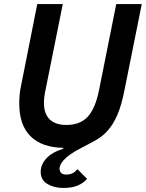

<svg xmlns="http://www.w3.org/2000/svg" viewBox="-20 -718 720 948"><path d="M290 -698 205 -275Q201 -257 199 -241Q197 -225 197 -210Q197 -156 225.5 -128.5Q254 -101 307 -101Q376 -101 413.5 -142Q451 -183 469 -273L554 -698H680L595 -275Q580 -198 559.5 -151Q539 -104 513 -74.5Q487 -45 455 -27Q423 -9 384 11Q350 28 328.5 43.5Q307 59 295 72Q283 85 278.5 96Q274 107 274 114Q274 128 282 136Q290 144 308 144Q323 144 337 138Q351 132 362 117L410 165Q393 185 365 197.5Q337 210 293 210Q247 210 214 190.5Q181 171 181 130Q181 95 208.5 64.5Q236 34 293 16L292 12Q186 10 130.5 -45.5Q75 -101 75 -207Q75 -227 77 -250Q79 -273 85 -300L164 -698Z"/></svg>

Font: IBM Plex Sans SmBld
Style: Italic
Weight: 600
Italic angle: -11°
Designer: Mike Abbink, Paul van der Laan, Pieter van Rosmalen
Foundry: Bold Monday
Version: Version 3.005